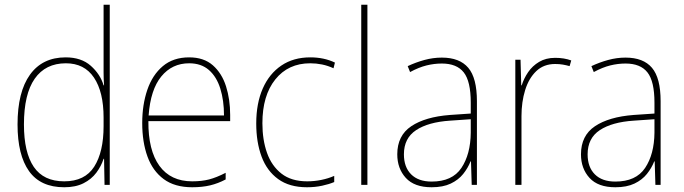

<svg xmlns="http://www.w3.org/2000/svg" viewBox="-20 -846 2885 810"><path d="M251 -56Q151 -56 102.5 -124Q54 -192 54 -321Q54 -458 106.5 -531Q159 -604 257 -604Q323 -604 363 -568.5Q403 -533 417 -486H419Q417 -514 417 -540Q417 -566 417 -592V-826H443V-66H421L419 -176H417Q407 -145 386.5 -117.5Q366 -90 332.5 -73Q299 -56 251 -56ZM251 -81Q338 -81 377.5 -143Q417 -205 417 -314V-350Q417 -458 376.5 -518.5Q336 -579 258 -579Q172 -579 126.5 -514Q81 -449 81 -321Q81 -203 122.5 -142Q164 -81 251 -81Z M778 -604Q840 -604 878 -570.5Q916 -537 933.5 -482Q951 -427 951 -361V-335H606Q605 -212 652.5 -146.5Q700 -81 791 -81Q831 -81 862 -89Q893 -97 932 -117V-89Q900 -72 866.5 -64Q833 -56 791 -56Q717 -56 670.5 -90.5Q624 -125 602 -186Q580 -247 580 -327Q580 -404 601.5 -467Q623 -530 667 -567Q711 -604 778 -604ZM778 -579Q706 -579 660.5 -523.5Q615 -468 607 -359H925Q925 -422 909.5 -472Q894 -522 861.5 -550.5Q829 -579 778 -579Z M1275 -56Q1201 -56 1153.5 -90.5Q1106 -125 1083.5 -185.5Q1061 -246 1061 -325Q1061 -410 1088.5 -472.5Q1116 -535 1167 -569.5Q1218 -604 1289 -604Q1347 -604 1393 -582L1387 -558Q1363 -569 1338.5 -574Q1314 -579 1289 -579Q1196 -579 1141.5 -511Q1087 -443 1087 -326Q1087 -256 1106.5 -201Q1126 -146 1167.5 -113.5Q1209 -81 1276 -81Q1306 -81 1335.5 -87Q1365 -93 1390 -104V-78Q1369 -69 1339 -62.5Q1309 -56 1275 -56Z M1530 -66H1504V-826H1530Z M1844 -603Q1919 -603 1955.5 -560Q1992 -517 1992 -419V-66H1970L1967 -165H1965Q1954 -137 1934 -112Q1914 -87 1881.5 -71.5Q1849 -56 1801 -56Q1728 -56 1692 -95.5Q1656 -135 1656 -195Q1656 -274 1715 -313.5Q1774 -353 1878 -361L1966 -367V-413Q1966 -503 1936.5 -540.5Q1907 -578 1844 -578Q1812 -578 1779.5 -570Q1747 -562 1710 -542L1700 -567Q1734 -583 1770.5 -593Q1807 -603 1844 -603ZM1879 -337Q1787 -331 1735.5 -297Q1684 -263 1684 -195Q1684 -141 1714.5 -110.5Q1745 -80 1801 -80Q1888 -80 1926.5 -137.5Q1965 -195 1966 -286V-343Z M2322 -602Q2360 -602 2390 -591L2383 -567Q2369 -571 2354.5 -573.5Q2340 -576 2322 -576Q2274 -576 2242.5 -546Q2211 -516 2195.5 -466Q2180 -416 2180 -356V-66H2154V-594H2176L2179 -486H2181Q2190 -515 2208 -541.5Q2226 -568 2254.5 -585Q2283 -602 2322 -602Z M2619 -603Q2694 -603 2730.5 -560Q2767 -517 2767 -419V-66H2745L2742 -165H2740Q2729 -137 2709 -112Q2689 -87 2656.5 -71.5Q2624 -56 2576 -56Q2503 -56 2467 -95.5Q2431 -135 2431 -195Q2431 -274 2490 -313.5Q2549 -353 2653 -361L2741 -367V-413Q2741 -503 2711.5 -540.5Q2682 -578 2619 -578Q2587 -578 2554.5 -570Q2522 -562 2485 -542L2475 -567Q2509 -583 2545.5 -593Q2582 -603 2619 -603ZM2654 -337Q2562 -331 2510.5 -297Q2459 -263 2459 -195Q2459 -141 2489.5 -110.5Q2520 -80 2576 -80Q2663 -80 2701.5 -137.5Q2740 -195 2741 -286V-343Z"/></svg>

Font: Noto Sans Malayalam UI SemiCondensed Thin
Style: Regular
Weight: 100
Width: 4
Designer: Jelle Bosma - Monotype Design Team
Foundry: Monotype Imaging Inc.
Version: Version 2.104; ttfautohint (v1.8.4.7-5d5b)